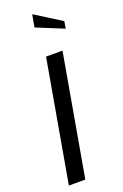

<svg xmlns="http://www.w3.org/2000/svg" viewBox="-177 -992 665 1042"><g transform="rotate(-20 155.0 -471.0)"><path d="M123 0H28L151 -700H246ZM303 -806 146 -870 159 -942 310 -847Z"/></g></svg>

Font: Cabin
Style: Italic
Weight: 400
Designer: Pablo Impallari
Foundry: Pablo Impallari. www.impallari.com Igino Marini. www.ikern.com
Version: Version 1.005